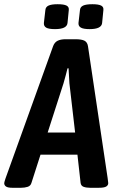

<svg xmlns="http://www.w3.org/2000/svg" viewBox="-47 -888 557 910"><path d="M12 2Q-10 2 -18.5 -4Q-27 -10 -27 -20Q-27 -23 -25.5 -27.5Q-24 -32 -21 -42L205 -670Q212 -688 226.5 -695Q241 -702 264 -702H311Q340 -702 353.5 -695Q367 -688 370 -669L463 -45Q464 -35 465 -29Q466 -23 466 -20Q466 -10 456.5 -4Q447 2 421 2H380Q362 2 349.5 -2.5Q337 -7 335 -21L320 -155H145L102 -21Q98 -7 84 -2.5Q70 2 53 2ZM254 -493 179 -260H309L282 -493Q281 -509 280 -528Q279 -547 278 -564H273Q269 -547 264 -529Q259 -511 254 -493ZM378 -750Q349 -750 336.5 -757Q324 -764 325 -779L332 -840Q333 -855 347 -861.5Q361 -868 391 -868Q420 -868 432.5 -861.5Q445 -855 443 -840L437 -779Q434 -750 378 -750ZM214 -750Q184 -750 172 -757Q160 -764 161 -779L168 -840Q169 -855 183 -861.5Q197 -868 226 -868Q256 -868 268.5 -861.5Q281 -855 279 -840L273 -779Q270 -750 214 -750Z"/></svg>

Font: Asap Condensed Condensed SemiBold
Style: Italic
Weight: 600
Width: 3
Italic angle: -6°
Designer: Pablo Cosgaya
Foundry: Omnibus-Type
Version: Version 3.001; ttfautohint (v1.8.4.7-5d5b)